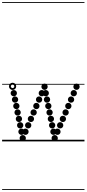

<svg xmlns="http://www.w3.org/2000/svg" viewBox="-25 -1349 826 1832"><path d="M400.1 -491.5Q387.5 -491.5 378.8 -500.2Q370 -508.9 370 -521.4Q370 -534 378.7 -542.8Q387.4 -551.5 399.9 -551.5Q412.5 -551.5 421.2 -542.8Q430 -534.1 430 -521.6Q430 -509 421.3 -500.2Q412.6 -491.5 400.1 -491.5ZM374.1 -430Q361.5 -430 352.8 -438.7Q344 -447.4 344 -459.9Q344 -472.5 352.7 -481.2Q361.4 -490 373.9 -490Q386.5 -490 395.2 -481.3Q404 -472.6 404 -460.1Q404 -447.5 395.3 -438.8Q386.6 -430 374.1 -430ZM348.1 -369Q335.5 -369 326.8 -377.7Q318 -386.4 318 -398.9Q318 -411.5 326.7 -420.2Q335.4 -429 347.9 -429Q360.5 -429 369.2 -420.3Q378 -411.6 378 -399.1Q378 -386.5 369.3 -377.8Q360.6 -369 348.1 -369ZM322.1 -307.5Q309.5 -307.5 300.8 -316.2Q292 -324.9 292 -337.4Q292 -350 300.7 -358.8Q309.4 -367.5 321.9 -367.5Q334.5 -367.5 343.2 -358.8Q352 -350.1 352 -337.6Q352 -325 343.3 -316.2Q334.6 -307.5 322.1 -307.5ZM296.1 -246Q283.5 -246 274.8 -254.7Q266 -263.4 266 -275.9Q266 -288.5 274.7 -297.2Q283.4 -306 295.9 -306Q308.5 -306 317.2 -297.3Q326 -288.6 326 -276.1Q326 -263.5 317.3 -254.8Q308.6 -246 296.1 -246ZM270.1 -184.5Q257.5 -184.5 248.8 -193.2Q240 -201.9 240 -214.4Q240 -227 248.7 -235.8Q257.4 -244.5 269.9 -244.5Q282.5 -244.5 291.2 -235.8Q300 -227.1 300 -214.6Q300 -202 291.3 -193.2Q282.6 -184.5 270.1 -184.5ZM244.1 -123.5Q231.5 -123.5 222.8 -132.2Q214 -140.9 214 -153.4Q214 -166 222.7 -174.8Q231.4 -183.5 243.9 -183.5Q256.5 -183.5 265.2 -174.8Q274 -166.1 274 -153.6Q274 -141 265.3 -132.2Q256.6 -123.5 244.1 -123.5ZM218.1 -62Q205.5 -62 196.8 -70.7Q188 -79.4 188 -91.9Q188 -104.5 196.7 -113.2Q205.4 -122 217.9 -122Q230.5 -122 239.2 -113.3Q248 -104.6 248 -92.1Q248 -79.5 239.3 -70.8Q230.6 -62 218.1 -62ZM106.6 -430Q94 -430 85.2 -438.7Q76.5 -447.4 76.5 -459.9Q76.5 -472.5 85.2 -481.2Q93.9 -490 106.4 -490Q119 -490 127.8 -481.3Q136.5 -472.6 136.5 -460.1Q136.5 -447.5 127.8 -438.8Q119.1 -430 106.6 -430ZM118.6 -369Q106 -369 97.2 -377.7Q88.5 -386.4 88.5 -398.9Q88.5 -411.5 97.2 -420.2Q105.9 -429 118.4 -429Q131 -429 139.8 -420.3Q148.5 -411.6 148.5 -399.1Q148.5 -386.5 139.8 -377.8Q131.1 -369 118.6 -369ZM131.1 -307.5Q118.5 -307.5 109.8 -316.2Q101 -324.9 101 -337.4Q101 -350 109.7 -358.8Q118.4 -367.5 130.9 -367.5Q143.5 -367.5 152.2 -358.8Q161 -350.1 161 -337.6Q161 -325 152.3 -316.2Q143.6 -307.5 131.1 -307.5ZM143.1 -246Q130.5 -246 121.8 -254.7Q113 -263.4 113 -275.9Q113 -288.5 121.7 -297.2Q130.4 -306 142.9 -306Q155.5 -306 164.2 -297.3Q173 -288.6 173 -276.1Q173 -263.5 164.3 -254.8Q155.6 -246 143.1 -246ZM155.6 -184.5Q143 -184.5 134.2 -193.2Q125.5 -201.9 125.5 -214.4Q125.5 -227 134.2 -235.8Q142.9 -244.5 155.4 -244.5Q168 -244.5 176.8 -235.8Q185.5 -227.1 185.5 -214.6Q185.5 -202 176.8 -193.2Q168.1 -184.5 155.6 -184.5ZM167.6 -123.5Q155 -123.5 146.2 -132.2Q137.5 -140.9 137.5 -153.4Q137.5 -166 146.2 -174.8Q154.9 -183.5 167.4 -183.5Q180 -183.5 188.8 -174.8Q197.5 -166.1 197.5 -153.6Q197.5 -141 188.8 -132.2Q180.1 -123.5 167.6 -123.5ZM180.1 -62Q167.5 -62 158.8 -70.7Q150 -79.4 150 -91.9Q150 -104.5 158.7 -113.2Q167.4 -122 179.9 -122Q192.5 -122 201.2 -113.3Q210 -104.6 210 -92.1Q210 -79.5 201.3 -70.8Q192.6 -62 180.1 -62ZM192.1 -0.5Q179.5 -0.5 170.8 -9.2Q162 -17.9 162 -30.4Q162 -43 170.7 -51.8Q179.4 -60.5 191.9 -60.5Q204.5 -60.5 213.2 -51.8Q222 -43.1 222 -30.6Q222 -18 213.3 -9.2Q204.6 -0.5 192.1 -0.5ZM95.2 -490.5Q81 -490.5 70.8 -500.7Q60.5 -510.8 60.5 -525.2Q60.5 -539.5 70.7 -549.5Q80.8 -559.5 95.2 -559.5Q109.5 -559.5 119.5 -549.4Q129.5 -539.4 129.5 -525.2Q129.5 -511 119.4 -500.8Q109.4 -490.5 95.2 -490.5ZM95.2 -508.5Q102 -508.5 106.8 -513.4Q111.5 -518.3 111.5 -525Q111.5 -532 106.7 -536.8Q101.9 -541.5 95 -541.5Q88.5 -541.5 83.5 -536.8Q78.5 -532 78.5 -525Q78.5 -518.3 83.5 -513.4Q88.5 -508.5 95.2 -508.5ZM705.1 -491.5Q692.5 -491.5 683.8 -500.2Q675 -508.9 675 -521.4Q675 -534 683.7 -542.8Q692.4 -551.5 704.9 -551.5Q717.5 -551.5 726.2 -542.8Q735 -534.1 735 -521.6Q735 -509 726.3 -500.2Q717.6 -491.5 705.1 -491.5ZM679.1 -430Q666.5 -430 657.8 -438.7Q649 -447.4 649 -459.9Q649 -472.5 657.7 -481.2Q666.4 -490 678.9 -490Q691.5 -490 700.2 -481.3Q709 -472.6 709 -460.1Q709 -447.5 700.3 -438.8Q691.6 -430 679.1 -430ZM653.1 -369Q640.5 -369 631.8 -377.7Q623 -386.4 623 -398.9Q623 -411.5 631.7 -420.2Q640.4 -429 652.9 -429Q665.5 -429 674.2 -420.3Q683 -411.6 683 -399.1Q683 -386.5 674.3 -377.8Q665.6 -369 653.1 -369ZM627.1 -307.5Q614.5 -307.5 605.8 -316.2Q597 -324.9 597 -337.4Q597 -350 605.7 -358.8Q614.4 -367.5 626.9 -367.5Q639.5 -367.5 648.2 -358.8Q657 -350.1 657 -337.6Q657 -325 648.3 -316.2Q639.6 -307.5 627.1 -307.5ZM601.1 -246Q588.5 -246 579.8 -254.7Q571 -263.4 571 -275.9Q571 -288.5 579.7 -297.2Q588.4 -306 600.9 -306Q613.5 -306 622.2 -297.3Q631 -288.6 631 -276.1Q631 -263.5 622.3 -254.8Q613.6 -246 601.1 -246ZM575.1 -184.5Q562.5 -184.5 553.8 -193.2Q545 -201.9 545 -214.4Q545 -227 553.7 -235.8Q562.4 -244.5 574.9 -244.5Q587.5 -244.5 596.2 -235.8Q605 -227.1 605 -214.6Q605 -202 596.3 -193.2Q587.6 -184.5 575.1 -184.5ZM549.1 -123.5Q536.5 -123.5 527.8 -132.2Q519 -140.9 519 -153.4Q519 -166 527.7 -174.8Q536.4 -183.5 548.9 -183.5Q561.5 -183.5 570.2 -174.8Q579 -166.1 579 -153.6Q579 -141 570.3 -132.2Q561.6 -123.5 549.1 -123.5ZM523.1 -62Q510.5 -62 501.8 -70.7Q493 -79.4 493 -91.9Q493 -104.5 501.7 -113.2Q510.4 -122 522.9 -122Q535.5 -122 544.2 -113.3Q553 -104.6 553 -92.1Q553 -79.5 544.3 -70.8Q535.6 -62 523.1 -62ZM411.6 -430Q399 -430 390.2 -438.7Q381.5 -447.4 381.5 -459.9Q381.5 -472.5 390.2 -481.2Q398.9 -490 411.4 -490Q424 -490 432.8 -481.3Q441.5 -472.6 441.5 -460.1Q441.5 -447.5 432.8 -438.8Q424.1 -430 411.6 -430ZM423.6 -369Q411 -369 402.2 -377.7Q393.5 -386.4 393.5 -398.9Q393.5 -411.5 402.2 -420.2Q410.9 -429 423.4 -429Q436 -429 444.8 -420.3Q453.5 -411.6 453.5 -399.1Q453.5 -386.5 444.8 -377.8Q436.1 -369 423.6 -369ZM436.1 -307.5Q423.5 -307.5 414.8 -316.2Q406 -324.9 406 -337.4Q406 -350 414.7 -358.8Q423.4 -367.5 435.9 -367.5Q448.5 -367.5 457.2 -358.8Q466 -350.1 466 -337.6Q466 -325 457.3 -316.2Q448.6 -307.5 436.1 -307.5ZM448.1 -246Q435.5 -246 426.8 -254.7Q418 -263.4 418 -275.9Q418 -288.5 426.7 -297.2Q435.4 -306 447.9 -306Q460.5 -306 469.2 -297.3Q478 -288.6 478 -276.1Q478 -263.5 469.3 -254.8Q460.6 -246 448.1 -246ZM460.6 -184.5Q448 -184.5 439.2 -193.2Q430.5 -201.9 430.5 -214.4Q430.5 -227 439.2 -235.8Q447.9 -244.5 460.4 -244.5Q473 -244.5 481.8 -235.8Q490.5 -227.1 490.5 -214.6Q490.5 -202 481.8 -193.2Q473.1 -184.5 460.6 -184.5ZM472.6 -123.5Q460 -123.5 451.2 -132.2Q442.5 -140.9 442.5 -153.4Q442.5 -166 451.2 -174.8Q459.9 -183.5 472.4 -183.5Q485 -183.5 493.8 -174.8Q502.5 -166.1 502.5 -153.6Q502.5 -141 493.8 -132.2Q485.1 -123.5 472.6 -123.5ZM485.1 -62Q472.5 -62 463.8 -70.7Q455 -79.4 455 -91.9Q455 -104.5 463.7 -113.2Q472.4 -122 484.9 -122Q497.5 -122 506.2 -113.3Q515 -104.6 515 -92.1Q515 -79.5 506.3 -70.8Q497.6 -62 485.1 -62ZM497.1 -0.5Q484.5 -0.5 475.8 -9.2Q467 -17.9 467 -30.4Q467 -43 475.7 -51.8Q484.4 -60.5 496.9 -60.5Q509.5 -60.5 518.2 -51.8Q527 -43.1 527 -30.6Q527 -18 518.3 -9.2Q509.6 -0.5 497.1 -0.5ZM-5 455H781V463H-5ZM-5 -16H781V0H-5ZM-5 -549H781V-541H-5ZM-5 -1329H781V-1321H-5Z"/></svg>

Font: Edu SA Dotted Guide
Style: Regular
Weight: 400
Designer: Tina and Corey Anderson, Eben Sorkin, Mirko Velimirovic
Foundry: Google for Education
Version: Version 2.000